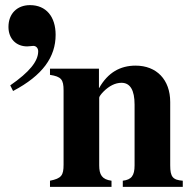

<svg xmlns="http://www.w3.org/2000/svg" viewBox="-20 -729 745 749"><path d="M693 0V-24C654 -27 644 -39 644 -84V-331C644 -418 591 -473 509 -473C449 -473 401 -446 367 -386H366V-461H175V-437C219 -430 228 -419 228 -376V-87C228 -45 220 -33 175 -24V0H415V-24C378 -29 367 -47 367 -84V-348C367 -352 374 -362 384 -372C406 -394 430 -406 454 -406C488 -406 505 -377 505 -321V-84C505 -44 493 -28 459 -24V0ZM31 -374C147 -435 197 -507 197 -593C197 -664 160 -709 97 -709C47 -709 13 -676 13 -624C13 -578 43 -548 86 -548C96 -548 103 -550 110 -550C121 -550 129 -541 129 -529C129 -490 95 -448 20 -396Z"/></svg>

Font: XITS
Style: Bold
Weight: 700
Designer: MicroPress Inc., with final additions and corrections provided by Coen Hoffman, Elsevier (retired)
Version: Version 1.107